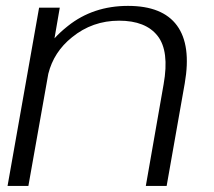

<svg xmlns="http://www.w3.org/2000/svg" viewBox="-20 -616 710 636"><path d="M5 0 109.5 -590.5H178L160.5 -489Q179.5 -510 205 -530Q288.5 -596.5 404 -596.5Q518.5 -596.5 566.2 -531.5Q614 -466.5 592 -340L532 0H463L522 -337Q541.5 -447 502 -497.2Q462.5 -547.5 374.5 -547.5Q286 -547.5 218.5 -492.5Q158 -444 140 -371.5L74 0Z"/></svg>

Font: Anybody ExtraExpanded Light
Style: Italic
Weight: 300
Width: 8
Italic angle: -10°
Designer: Tyler Finck
Foundry: Etcetera Type Company
Version: Version 1.010; ttfautohint (v1.8.3) -l 8 -r 50 -G 200 -x 14 